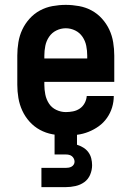

<svg xmlns="http://www.w3.org/2000/svg" viewBox="-20 -548 540 788"><path d="M250 8Q222 8 195 3Q168 -2 144 -15Q120 -28 101.5 -48.5Q83 -69 71.5 -94Q60 -119 55.5 -146Q51 -173 51 -200V-320Q51 -347 55.5 -374.5Q60 -402 71.5 -426.5Q83 -451 101.5 -471.5Q120 -492 144 -505Q168 -518 195.5 -523Q223 -528 250 -528Q277 -528 304.5 -523Q332 -518 356 -505Q380 -492 398.5 -471.5Q417 -451 428.5 -426.5Q440 -402 444.5 -374.5Q449 -347 449 -320V-212H162V-200Q162 -180 166 -160Q170 -140 181 -123Q192 -106 211 -97Q230 -88 250 -88Q265 -88 280 -91Q295 -94 307.5 -102.5Q320 -111 327.5 -125Q335 -139 336 -154H447Q447 -130 440 -107Q433 -84 419 -64Q405 -44 385.5 -30Q366 -16 343.5 -7Q321 2 297.5 5Q274 8 250 8ZM162 -308H338V-320Q338 -340 334 -360Q330 -380 318.5 -397Q307 -414 288.5 -423Q270 -432 250 -432Q230 -432 211.5 -423Q193 -414 181.5 -397Q170 -380 166 -360Q162 -340 162 -320ZM150 220V141H250Q256 141 262 140Q268 139 273.5 136Q279 133 282.5 127.5Q286 122 286 116Q286 109 283 103Q280 97 275 93Q270 89 263.5 87.5Q257 86 250 86H204V0H296V46Q309 50 321.5 57.5Q334 65 342.5 76.5Q351 88 354.5 102Q358 116 358 130Q358 150 350 169Q342 188 326 199.5Q310 211 290 215.5Q270 220 250 220Z"/></svg>

Font: Moesevka
Style: Bold
Weight: 700
Monospace: yes
Designer: Belleve Invis
Foundry: Belleve Invis
Version: Version 32.5.0; ttfautohint (v1.8.4)